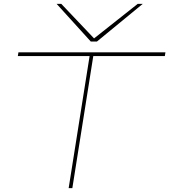

<svg xmlns="http://www.w3.org/2000/svg" viewBox="-20 -970 873 990"><path d="M830 -681H461L353 0H334L442 -681H72L75 -700H833ZM716 -950 480 -756H448L272 -950H296L465 -772L690 -950Z"/></svg>

Font: Georama Extra Expanded Thin
Style: Italic
Weight: 100
Width: 8
Italic angle: -9°
Designer: Jean-Baptiste Levee
Foundry: Production Type
Version: Version 1.000